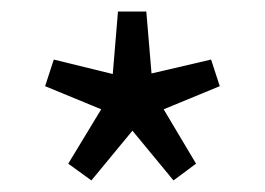

<svg xmlns="http://www.w3.org/2000/svg" viewBox="-20 -732 458 332"><path d="M138 -420 98 -449 155 -543 58 -583 73 -629 175 -604 184 -712H233L242 -605L345 -629L360 -583L263 -543L319 -449L280 -420L209 -506Z"/></svg>

Font: TypoPRO Source Sans Pro
Style: Regular
Weight: 400
Designer: Paul D. Hunt
Foundry: Adobe Systems Incorporated
Version: Version 2.020;PS 2.000;hotconv 1.0.86;makeotf.lib2.5.63406